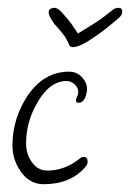

<svg xmlns="http://www.w3.org/2000/svg" viewBox="-20 -464 334 493"><path d="M92 9Q54 9 31 -27Q12 -56 12 -90Q12 -127 22.5 -159.5Q33 -192 52 -220Q94 -280 157 -280Q179 -280 192.5 -263.5Q206 -247 203 -229Q198 -200 182 -200Q175 -200 175 -207Q175 -211 178 -215H177Q181 -220 181 -228Q181 -239 171.5 -247.5Q162 -256 151 -256Q107 -256 75 -199Q47 -150 47 -96Q47 -69 61 -49Q76 -26 102 -26Q146 -26 185 -57Q189 -61 195 -61Q205 -61 205 -49Q205 -41 199 -35Q161 9 92 9ZM120 -402Q115 -409 110 -417.5Q105 -426 105 -433Q105 -440 111 -442Q117 -444 119 -444Q128 -444 137 -434Q154 -416 162.5 -404Q171 -392 180 -378Q212 -397 230 -409Q248 -421 266 -436Q275 -444 284 -444Q294 -444 294 -434Q294 -425 283 -416Q275 -409 268 -403.5Q261 -398 250 -389Q217 -364 198 -353.5Q179 -343 168 -343H166Q161 -343 158 -348Q151 -365 141.5 -377Q132 -389 120 -402Z"/></svg>

Font: Square Peg
Style: Regular
Weight: 400
Designer: Robert E. Leuschke
Foundry: Robert E. Leuschke
Version: Version 1.010; ttfautohint (v1.8.4.7-5d5b)